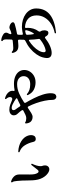

<svg xmlns="http://www.w3.org/2000/svg" viewBox="1044 -1897 912 3040"><g transform="rotate(-90 1500.0 -377.0)"><path d="M293 -65Q239 -95 204 -160Q169 -225 165 -320Q163 -367 162.5 -406Q162 -445 161 -482.5Q160 -520 155 -562Q152 -587 149 -606Q146 -625 135 -638Q130 -645 134 -652Q138 -661 147 -657Q188 -647 221.5 -615.5Q255 -584 257 -537Q258 -525 258 -513Q258 -501 258 -487Q258 -462 257.5 -431.5Q257 -401 257 -360Q257 -311 263.5 -282.5Q270 -254 284 -234Q293 -222 306 -222Q318 -222 330 -236Q339 -247 352.5 -264.5Q366 -282 381 -301Q396 -320 407 -334Q413 -342 422 -337Q431 -332 426 -323Q410 -291 399.5 -255.5Q389 -220 389 -192Q389 -175 393 -164Q398 -152 399.5 -141Q401 -130 401 -120Q401 -89 383 -70.5Q365 -52 338 -52Q316 -52 293 -65ZM817 -267Q782 -267 773 -307Q757 -380 719 -440.5Q681 -501 616 -523Q609 -527 609 -533Q609 -546 621 -544Q716 -539 783.5 -496.5Q851 -454 873 -389Q881 -362 881 -339Q881 -308 865.5 -287.5Q850 -267 817 -267Z M1498 58Q1494 59 1487 59Q1467 59 1453 42.5Q1439 26 1439 5Q1439 -58 1425 -125.5Q1411 -193 1387.5 -260Q1364 -327 1334 -385Q1330 -394 1320 -394Q1316 -394 1311 -391Q1267 -360 1231 -338.5Q1195 -317 1170 -317Q1126 -317 1098 -342Q1070 -367 1065 -423V-425Q1065 -429 1071 -435Q1072 -436 1076 -436Q1080 -436 1084 -433Q1095 -425 1112.5 -421Q1130 -417 1149 -417Q1172 -417 1201.5 -430Q1231 -443 1268 -463Q1277 -468 1277 -478Q1277 -483 1274 -487Q1250 -522 1227 -546Q1209 -564 1201.5 -579.5Q1194 -595 1194 -616Q1194 -645 1217.5 -665Q1241 -685 1284 -685Q1324 -685 1362 -671Q1400 -657 1425 -646Q1440 -639 1452 -639Q1471 -639 1477 -652Q1483 -663 1483 -674Q1483 -704 1454 -736Q1449 -742 1453 -749Q1458 -756 1466 -753Q1498 -745 1526 -727Q1554 -709 1570 -682Q1586 -655 1581 -621Q1580 -620 1580 -618.5Q1580 -617 1579 -615V-613Q1579 -608 1583 -604.5Q1587 -601 1592 -602Q1616 -607 1641 -609.5Q1666 -612 1691 -612Q1763 -612 1812.5 -590Q1862 -568 1887 -531Q1912 -494 1912 -448Q1912 -401 1886.5 -360Q1861 -319 1817 -294.5Q1773 -270 1716 -270Q1654 -270 1600.5 -297Q1547 -324 1515 -391Q1514 -393 1514 -396Q1514 -402 1518 -405Q1525 -412 1532 -405Q1588 -355 1679 -355Q1687 -355 1694.5 -355Q1702 -355 1710 -356Q1757 -361 1785.5 -388.5Q1814 -416 1814 -459Q1814 -504 1780 -533Q1746 -562 1687 -562Q1611 -562 1537.5 -528.5Q1464 -495 1399 -452Q1391 -446 1391 -436Q1391 -431 1394 -426Q1431 -364 1465.5 -294.5Q1500 -225 1522 -156.5Q1544 -88 1544 -29Q1544 3 1535.5 26.5Q1527 50 1498 58ZM1360 -513Q1383 -525 1408 -537.5Q1433 -550 1458 -560Q1464 -563 1464 -570Q1464 -575 1460 -578Q1439 -593 1412.5 -609Q1386 -625 1360 -636.5Q1334 -648 1314 -648Q1276 -648 1276 -618Q1276 -603 1287 -588Q1297 -575 1309 -557.5Q1321 -540 1334 -520Q1340 -511 1351 -511Q1354 -511 1360 -513Z M2504 54H2502Q2494 54 2492 45V43Q2492 35 2500 33Q2582 16 2644 -25Q2706 -66 2741 -124.5Q2776 -183 2776 -253Q2776 -339 2725.5 -385.5Q2675 -432 2594 -437H2592Q2585 -437 2580.5 -432Q2576 -427 2577 -420Q2578 -413 2578.5 -404.5Q2579 -396 2579 -388Q2579 -348 2566.5 -305Q2554 -262 2524 -221Q2519 -215 2519 -205Q2519 -196 2523 -191Q2527 -185 2529 -183Q2533 -177 2536.5 -161.5Q2540 -146 2540 -129Q2540 -107 2531.5 -87Q2523 -67 2497 -67Q2478 -67 2464.5 -80Q2451 -93 2440 -113Q2435 -121 2426 -121Q2422 -121 2417 -118Q2355 -69 2293.5 -42Q2232 -15 2183 -15Q2101 -15 2101 -91Q2101 -105 2104 -122Q2107 -139 2112 -158Q2127 -210 2163.5 -261Q2200 -312 2253.5 -356.5Q2307 -401 2374 -432Q2389 -438 2391 -457V-468L2392 -532Q2392 -539 2387 -544Q2382 -549 2374 -548Q2352 -546 2331 -544Q2310 -542 2293 -542Q2244 -542 2217.5 -564.5Q2191 -587 2182 -633V-635Q2182 -643 2189 -646Q2190 -647 2194 -647Q2199 -647 2203 -643Q2213 -632 2226 -627.5Q2239 -623 2261 -623Q2282 -623 2313 -626L2376 -632Q2394 -636 2394 -653L2396 -726Q2397 -756 2391.5 -770.5Q2386 -785 2375 -791Q2369 -794 2369 -802Q2369 -813 2381 -813Q2423 -813 2472 -783Q2489 -773 2496 -761Q2503 -749 2503 -735Q2503 -718 2491 -699Q2484 -689 2479 -667V-664Q2479 -659 2483.5 -655.5Q2488 -652 2494 -653Q2511 -658 2527 -663Q2543 -668 2555 -675Q2572 -684 2586 -684Q2595 -684 2607 -681Q2633 -674 2650.5 -659Q2668 -644 2668 -629Q2668 -609 2637 -599Q2607 -589 2568 -580.5Q2529 -572 2488 -564Q2470 -560 2470 -543Q2469 -529 2469 -514.5Q2469 -500 2469 -485Q2469 -478 2474 -474Q2479 -470 2486 -471Q2505 -476 2524 -479Q2543 -482 2562 -484Q2571 -485 2580 -485.5Q2589 -486 2598 -486Q2654 -486 2706 -470.5Q2758 -455 2798.5 -425.5Q2839 -396 2862.5 -354Q2886 -312 2886 -260Q2886 -121 2788.5 -43Q2691 35 2504 54ZM2224 -110Q2259 -116 2303 -137.5Q2347 -159 2392 -195Q2408 -207 2403 -224Q2393 -289 2391 -365Q2390 -371 2385 -374Q2380 -377 2375 -374Q2325 -343 2283.5 -302Q2242 -261 2217.5 -218Q2193 -175 2193 -138Q2193 -120 2202 -114.5Q2211 -109 2224 -110ZM2493 -301Q2512 -330 2524.5 -360.5Q2537 -391 2542 -418V-420Q2542 -427 2537 -431.5Q2532 -436 2526 -434Q2505 -431 2486 -425Q2479 -423 2473.5 -416.5Q2468 -410 2469 -402Q2470 -373 2472.5 -348.5Q2475 -324 2479 -304Q2480 -299 2485 -298Q2490 -297 2493 -301Z"/></g></svg>

Font: Zen Antique Soft
Style: Regular
Weight: 400
Designer: Yoshimichi Ohira
Foundry: Positype
Version: Version 1.001